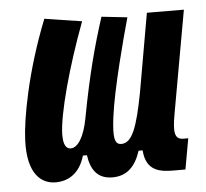

<svg xmlns="http://www.w3.org/2000/svg" viewBox="-44 -573 674 629"><g transform="rotate(-5 293.0 -258.5)"><path d="M114.7 9.8C156.2 9.8 194.3 -12.2 210.9 -69.8H224.1C230.5 -23.4 251 9.8 301.3 9.8C350.6 9.8 377.9 -20.5 394 -69.8H407.2C412.1 0 459.5 4.9 504.4 4.9H541.5L559.6 -96.2H543.5C514.2 -96.2 511.2 -120.1 521.5 -178.2L582 -517.1L460.4 -517.6L415 -258.8C393.6 -147 375.5 -96.7 339.8 -96.7C316.4 -96.7 313 -121.6 321.3 -187.5C333 -278.8 377.9 -445.8 395.5 -508.3L311 -517.6C281.7 -426.3 256.8 -335.9 229.5 -190.4C218.3 -129.9 196.3 -96.7 173.8 -96.7C151.9 -96.7 149.4 -124 149.4 -143.6C150.4 -211.9 193.4 -366.7 246.6 -508.3L124 -527.3C57.1 -359.9 29.3 -204.1 26.9 -136.7C22 -22.9 69.3 9.8 114.7 9.8Z"/></g></svg>

Font: Cascadia Mono SemiBold
Style: Italic
Weight: 600
Italic angle: -10°
Monospace: yes
Designer: Aaron Bell
Foundry: Saja Typeworks
Version: Version 2404.023